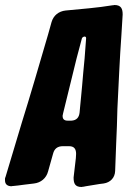

<svg xmlns="http://www.w3.org/2000/svg" viewBox="-30 -755 510 767"><path d="M313 -11C333 -14 351 -17 368 -20L384 -22C411 -26 429 -45 430 -72L434 -179C435 -204 436 -228 437 -251L439 -321C444 -418 448 -519 455 -615L460 -697C460 -720 454 -735 427 -735L422 -734H420C389 -729 358 -725 327 -722L232 -713C205 -710 184 -694 176 -667L162 -617C130 -507 87 -360 58 -268L-8 -48C-11 -43 -10 -38 -10 -34C-10 -18 1 -11 16 -11L21 -12H23L42 -14C59 -17 78 -18 98 -21L106 -22C133 -25 155 -43 162 -70L182 -141C187 -161 200 -171 221 -171H246C267 -171 274 -159 274 -140L273 -123L264 -46C264 -23 269 -8 296 -8L301 -9H303ZM308 -522C304 -483 301 -447 298 -412C295 -383 293 -355 290 -328L288 -306C286 -285 275 -274 255 -273H240C225 -273 220 -281 220 -292C220 -293 221 -297 222 -302L276 -522L297 -601C298 -605 302 -608 307 -609C312 -609 314 -607 314 -602Z"/></svg>

Font: Bangerz
Style: Bold
Weight: 700
Designer: vernon adams
Foundry: Vernon Adams
Version: Version 2.10;December 28, 2023;FontCreator 13.0.0.2683 64-bi